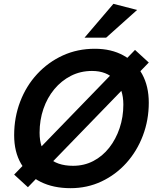

<svg xmlns="http://www.w3.org/2000/svg" viewBox="-20 -975 817 1004"><path d="M349 9Q259 9 192.5 -24Q126 -57 90 -119Q54 -181 54 -268Q54 -361 85.5 -443.5Q117 -526 174.5 -588Q232 -650 308.5 -685Q385 -720 476 -720Q562 -720 625.5 -685Q689 -650 723.5 -587Q758 -524 758 -438Q758 -347 727 -265.5Q696 -184 640.5 -122.5Q585 -61 510.5 -26Q436 9 349 9ZM362 -108Q420 -108 468 -133Q516 -158 551 -202.5Q586 -247 605.5 -305Q625 -363 625 -428Q625 -510 581.5 -557Q538 -604 461 -604Q401 -604 351 -578.5Q301 -553 264 -508.5Q227 -464 207 -405.5Q187 -347 187 -281Q187 -198 232 -153Q277 -108 362 -108ZM126 4 54 -62 686 -714 758 -648ZM422 -778 573 -955 697 -923 535 -778Z"/></svg>

Font: Livvic SemiBold
Style: Italic
Weight: 600
Italic angle: -10°
Designer: Jacques Le Bailly, Baron von Fonthausen
Version: Version 1.001; ttfautohint (v1.8.2)